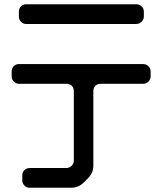

<svg xmlns="http://www.w3.org/2000/svg" viewBox="-20 -781 768 905"><path d="M103 -668H622Q637 -668 647.5 -678.5Q658 -689 658 -703V-726Q658 -741 647.5 -751Q637 -761 622 -761H103Q89 -761 79 -751Q69 -741 69 -726V-703Q69 -689 79 -678.5Q89 -668 103 -668ZM85 69Q85 83 95 93.5Q105 104 119 104H315Q350 104 375 79L395 59Q420 34 420 -1V-351Q420 -367 429.5 -376.5Q439 -386 455 -386H654Q669 -386 679.5 -396.5Q690 -407 690 -421V-444Q690 -459 679.5 -469Q669 -479 654 -479H69Q55 -479 45 -469Q35 -459 35 -444V-421Q35 -407 45 -396.5Q55 -386 69 -386H293Q309 -386 318.5 -376.5Q328 -367 328 -351V-25Q328 -10 317.5 0.5Q307 11 292 11H119Q105 11 95 21Q85 31 85 46Z"/></svg>

Font: WD-XL Lubrifont TC
Style: Regular
Weight: 400
Designer: [WD-XL Lubrifont] Copyright 2020-2022 (c) NightFurySL2001, Skr-ZERO; [ZCOOL QingKe HuangYou] Copyright 2018-2022 (c) The
Version: Version 2.001;hotconv 1.1.1;makeotfexe 2.6.0